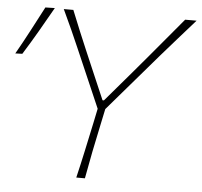

<svg xmlns="http://www.w3.org/2000/svg" viewBox="-82 -767 863 821"><g transform="rotate(5 349.0 -357.0)"><path d="M275 0Q289.5 -61 301.5 -117Q313.5 -173 327.5 -238.5L340.5 -301L232 -551.5Q215 -591.5 198.2 -628.2Q181.5 -665 159 -713H200Q221.5 -660 237.2 -621.8Q253 -583.5 267.8 -549.2Q282.5 -515 300 -474L358 -339H364L475 -469Q511.5 -512 541.8 -548Q572 -584 604.5 -622.8Q637 -661.5 680 -713H729Q692.5 -672 656.8 -631.2Q621 -590.5 587 -551.5L373 -302.5L359.5 -238.5Q345.5 -173 334.2 -117Q323 -61 312 0ZM-31 -506Q-1.5 -558 25.8 -609.8Q53 -661.5 80 -713L120.5 -714Q91 -661.5 61.2 -610.2Q31.5 -559 -1 -507Z"/></g></svg>

Font: Commissioner Flair Thin
Style: Italic
Weight: 100
Italic angle: -12°
Designer: Kostas Bartsokas
Foundry: Kostas Bartsokas
Version: Version 1.000; ttfautohint (v1.8.3)